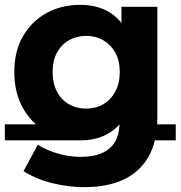

<svg xmlns="http://www.w3.org/2000/svg" viewBox="-22 -566 745 792"><path d="M327 206Q260 206 193.5 189.5Q127 173 75 140L134 31Q170 54 217 67.5Q264 81 311 81Q389 81 430 46Q471 11 471 -61V-151L481 -286L479 -422V-538H627V-79Q627 17 590.5 80.5Q554 144 487 175Q420 206 327 206ZM-2 13V-53H307L310 13ZM310 13Q232 13 170 -22Q108 -57 72.5 -120.5Q37 -184 37 -269Q37 -354 72.5 -416Q108 -478 169.5 -512Q231 -546 309 -546Q378 -546 428.5 -516Q479 -486 506.5 -424.5Q534 -363 534 -267Q534 -174 507 -111.5Q480 -49 429.5 -18Q379 13 310 13ZM333 -118Q373 -118 404 -136Q435 -154 453.5 -188Q472 -222 472 -269Q472 -316 453.5 -349Q435 -382 404 -400Q373 -418 333 -418Q294 -418 262.5 -400Q231 -382 213 -349Q195 -316 195 -269Q195 -222 213 -188Q231 -154 262.5 -136Q294 -118 333 -118ZM535 13V-53H703V13Z"/></svg>

Font: Montserrat Underline Thin
Style: Bold
Weight: 700
Version: Version 9.000